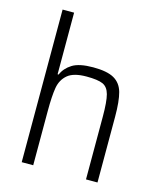

<svg xmlns="http://www.w3.org/2000/svg" viewBox="-112 -823 751 903"><g transform="rotate(15 264.0 -371.5)"><path d="M136 -743V-443H141Q155 -476 188.5 -497Q222 -518 290 -518Q358 -518 392 -498.5Q426 -479 437.5 -437.5Q449 -396 449 -320V0H393V-305Q393 -379 384 -412.5Q375 -446 350.5 -457Q326 -468 271 -468Q208 -468 179 -443.5Q150 -419 143 -378.5Q136 -338 136 -264V0H80V-743Z"/></g></svg>

Font: Saira SemiCondensed Light
Style: Regular
Weight: 300
Width: 4
Designer: Hector Gatti with collaboration of the Omnibus-Type team
Foundry: Omnibus-Type
Version: Version 0.072; ttfautohint (v1.8)